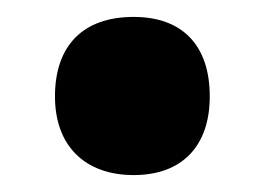

<svg xmlns="http://www.w3.org/2000/svg" viewBox="-20 -195 313 227"><path d="M45 -81C45 -22 81 12 138 12C195 12 228 -22 228 -81C228 -141 196 -175 138 -175C78 -175 45 -141 45 -81Z"/></svg>

Font: Noto Sans Bengali ExtraCondensed Black
Style: Regular
Weight: 900
Width: 2
Designer: Joana Ranito - Universal Thirst; Jelle Bosma - Monotype Design Team
Foundry: Universal Thirst ehf.
Version: Version 3.000